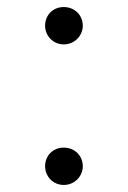

<svg xmlns="http://www.w3.org/2000/svg" viewBox="-20 -511 363 545"><path d="M161 14C192 14 215 -11 215 -39C215 -69 192 -92 161 -92C130 -92 108 -69 108 -39C108 -11 130 14 161 14ZM161 -385C192 -385 215 -410 215 -438C215 -468 192 -491 161 -491C130 -491 108 -468 108 -438C108 -410 130 -385 161 -385Z"/></svg>

Font: Noto Serif TC ExtraLight
Style: Regular
Weight: 200
Designer: Ryoko NISHIZUKA 西塚涼子 (kana & ideographs); Frank Grießhammer (Latin, Greek & Cyrillic); Wenlong ZHANG 张文龙 (bopomofo); San
Foundry: Adobe
Version: Version 2.001;hotconv 1.1.0;makeotfexe 2.6.0